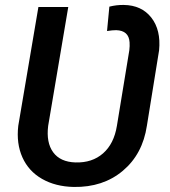

<svg xmlns="http://www.w3.org/2000/svg" viewBox="-20 -739 680 769"><path d="M275.4 9.8Q202.1 8.3 148.4 -22.5Q94.7 -53.2 69.8 -108.6Q44.9 -164.1 53.2 -235.4L133.8 -710.9H253.4L172.9 -234.9Q164.6 -168 192.9 -129.2Q221.2 -90.3 282.2 -88.4Q349.1 -86.4 392.8 -124.8Q436.5 -163.1 448.2 -234.9L498 -538.1Q500 -554.7 499 -569.3Q496.1 -616.7 445.3 -618.2Q430.2 -618.2 408.7 -614.7L418 -712.4Q447.3 -719.7 475.6 -719.2Q546.9 -718.3 585.9 -668.7Q625 -619.1 617.2 -537.6L568.4 -235.8Q551.3 -121.6 471.9 -54.9Q392.6 11.7 275.4 9.8Z"/></svg>

Font: Roboto Medium
Style: Italic
Weight: 500
Italic angle: -12°
Designer: Google
Version: Version 2.134; 2016